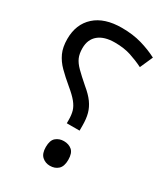

<svg xmlns="http://www.w3.org/2000/svg" viewBox="-183 -810 799 911"><g transform="rotate(30 217.0 -355.0)"><path d="M210 -201V-218Q210 -247 204 -267.5Q198 -288 181 -309Q164 -330 130 -358Q94 -388 67.5 -414.5Q41 -441 26.5 -472.5Q12 -504 12 -549Q12 -630 64 -677Q116 -724 211 -724Q271 -724 319.5 -710Q368 -696 408 -675L377 -605Q343 -622 305 -634.5Q267 -647 217 -647Q159 -647 127.5 -621Q96 -595 96 -547Q96 -517 105 -496Q114 -475 136 -453Q158 -431 196 -398Q229 -371 247 -346Q265 -321 272.5 -293.5Q280 -266 280 -228V-201ZM241 14Q216 14 198 -2Q180 -18 180 -54Q180 -91 198 -106Q216 -121 241 -121Q268 -121 285.5 -106Q303 -91 303 -54Q303 -18 285.5 -2Q268 14 241 14Z"/></g></svg>

Font: Noto Sans Arabic ExtraCondensed
Style: Regular
Weight: 400
Width: 2
Designer: Monotype Design Team, Nadine Chahine, Nizar Qandah and Khaled Hosny
Foundry: Monotype Imaging Inc.
Version: Version 2.012